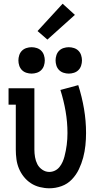

<svg xmlns="http://www.w3.org/2000/svg" viewBox="-20 -1005 540 1033"><path d="M246 8Q220 8 194 1.5Q168 -5 146.5 -19Q125 -33 108.5 -53.5Q92 -74 82 -98Q72 -122 68.5 -148Q65 -174 65 -200V-442H26V-530H165V-200Q165 -180 168.5 -159.5Q172 -139 181 -121.5Q190 -104 207.5 -92Q225 -80 245 -80Q261 -80 275.5 -87Q290 -94 300 -106.5Q310 -119 316.5 -133.5Q323 -148 327 -163.5Q331 -179 334 -194.5Q337 -210 339 -225.5Q341 -241 342 -257Q343 -273 343 -289Q343 -348 333 -406Q323 -464 305 -521L401 -547Q421 -484 432 -419.5Q443 -355 443 -289Q443 -256 439.5 -222.5Q436 -189 427.5 -157Q419 -125 404.5 -94.5Q390 -64 366.5 -39.5Q343 -15 311 -3.5Q279 8 246 8ZM350 -609Q336 -609 322 -613.5Q308 -618 298 -628Q288 -638 283.5 -652Q279 -666 279 -680Q279 -694 283.5 -708Q288 -722 298 -732Q308 -742 322 -746.5Q336 -751 350 -751Q364 -751 378 -746.5Q392 -742 402 -732Q412 -722 416.5 -708Q421 -694 421 -680Q421 -666 416.5 -652Q412 -638 402 -628Q392 -618 378 -613.5Q364 -609 350 -609ZM150 -609Q136 -609 122 -613.5Q108 -618 98 -628Q88 -638 83.5 -652Q79 -666 79 -680Q79 -694 83.5 -708Q88 -722 98 -732Q108 -742 122 -746.5Q136 -751 150 -751Q164 -751 178 -746.5Q192 -742 202 -732Q212 -722 216.5 -708Q221 -694 221 -680Q221 -666 216.5 -652Q212 -638 202 -628Q192 -618 178 -613.5Q164 -609 150 -609ZM235 -792 182 -838 317 -985 383 -925Z"/></svg>

Font: Iosevka Slab Semibold
Style: Regular
Weight: 600
Monospace: yes
Designer: Belleve Invis
Foundry: Belleve Invis
Version: Version 11.1.1; ttfautohint (v1.8.3)